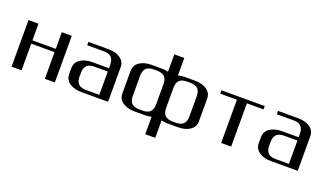

<svg xmlns="http://www.w3.org/2000/svg" viewBox="-85 -1422 3878 2259"><g transform="rotate(20 1854.0 -292.0)"><path d="M583.5 -583.5V0H458.5V-333.5H166.5V0H41.5V-583.5H166.5V-375H458.5V-583.5Z M791.5 -541.5V-583.5H1041.5Q1135.3 -583.5 1192.6 -543.2Q1250 -502.9 1250 -433.1V0H916.5Q822.8 0 765.4 -40.3Q708 -80.6 708 -149.9V-225.1Q708 -294.4 765.4 -334.7Q822.8 -375 916.5 -375H1125V-410.6Q1125 -423.8 1124.5 -433.3Q1124 -442.9 1121.3 -457.5Q1118.7 -472.2 1113.8 -482.7Q1108.9 -493.2 1099.6 -505.1Q1090.3 -517.1 1077.6 -524.4Q1064.9 -531.7 1044.9 -536.6Q1024.9 -541.5 1000 -541.5ZM1125 -41.5V-333.5H958Q933.1 -333.5 913.1 -328.6Q893.1 -323.7 880.4 -316.2Q867.7 -308.6 858.4 -296.9Q849.1 -285.2 844.2 -274.7Q839.4 -264.2 836.7 -249.5Q834 -234.9 833.5 -225.1Q833 -215.3 833 -202.1V-172.9Q833 -159.7 833.5 -149.9Q834 -140.1 836.7 -125.5Q839.4 -110.8 844.2 -100.3Q849.1 -89.8 858.4 -78.1Q867.7 -66.4 880.4 -58.8Q893.1 -51.3 913.1 -46.4Q933.1 -41.5 958 -41.5Z M2083 -41.5Q2107.9 -41.5 2127.9 -46.4Q2147.9 -51.3 2160.6 -58.8Q2173.3 -66.4 2182.6 -78.1Q2191.9 -89.8 2196.8 -100.3Q2201.7 -110.8 2204.3 -125.5Q2207 -140.1 2207.5 -149.9Q2208 -159.7 2208 -172.9V-410.6Q2208 -423.8 2207.5 -433.3Q2207 -442.9 2204.3 -457.5Q2201.7 -472.2 2196.8 -482.7Q2191.9 -493.2 2182.6 -505.1Q2173.3 -517.1 2160.6 -524.4Q2147.9 -531.7 2127.9 -536.6Q2107.9 -541.5 2083 -541.5H2041.5Q2016.6 -541.5 1996.6 -536.6Q1976.6 -531.7 1963.6 -524.4Q1950.7 -517.1 1941.4 -505.1Q1932.1 -493.2 1927.5 -482.9Q1922.9 -472.7 1920.2 -457.8Q1917.5 -442.9 1917 -433.3Q1916.5 -423.8 1916.5 -410.6V-172.9Q1916.5 -153.3 1917.7 -139.9Q1918.9 -126.5 1925.8 -106.2Q1932.6 -85.9 1945.1 -73.2Q1957.5 -60.5 1982.2 -51Q2006.8 -41.5 2041.5 -41.5ZM1583 0Q1489.3 0 1431.9 -40.3Q1374.5 -80.6 1374.5 -149.9V-433.1Q1374.5 -502.9 1431.9 -543.2Q1489.3 -583.5 1583 -583.5H1708Q1753.4 -583.5 1791.5 -573.2V-791.5H1916.5V-573.2Q1954.1 -583.5 1999.5 -583.5H2124.5Q2218.3 -583.5 2275.6 -543.2Q2333 -502.9 2333 -433.1V-149.9Q2333 -80.6 2275.6 -40.3Q2218.3 0 2124.5 0H1999.5Q1954.6 0 1916.5 -9.8V208.5H1791.5V-9.8Q1752.4 0 1708 0ZM1791.5 -172.9V-410.6Q1791.5 -423.8 1791 -433.3Q1790.5 -442.9 1787.8 -457.5Q1785.2 -472.2 1780.3 -482.7Q1775.4 -493.2 1766.1 -505.1Q1756.8 -517.1 1744.1 -524.4Q1731.4 -531.7 1711.4 -536.6Q1691.4 -541.5 1666.5 -541.5H1624.5Q1599.6 -541.5 1579.6 -536.6Q1559.6 -531.7 1546.9 -524.4Q1534.2 -517.1 1524.9 -505.1Q1515.6 -493.2 1510.7 -482.7Q1505.9 -472.2 1503.2 -457.5Q1500.5 -442.9 1500 -433.3Q1499.5 -423.8 1499.5 -410.6V-172.9Q1499.5 -159.7 1500 -149.9Q1500.5 -140.1 1503.2 -125.5Q1505.9 -110.8 1510.7 -100.3Q1515.6 -89.8 1524.9 -78.1Q1534.2 -66.4 1546.9 -58.8Q1559.6 -51.3 1579.6 -46.4Q1599.6 -41.5 1624.5 -41.5H1666.5Q1691.4 -41.5 1711.4 -46.4Q1731.4 -51.3 1744.1 -58.8Q1756.8 -66.4 1766.1 -78.1Q1775.4 -89.8 1780.3 -100.3Q1785.2 -110.8 1787.8 -125.5Q1790.5 -140.1 1791 -149.9Q1791.5 -159.7 1791.5 -172.9Z M2999.5 -583.5V-541.5H2791V0H2666V-541.5H2457.5V-583.5Z M3166 -541.5V-583.5H3416Q3509.8 -583.5 3567.1 -543.2Q3624.5 -502.9 3624.5 -433.1V0H3291Q3197.3 0 3139.9 -40.3Q3082.5 -80.6 3082.5 -149.9V-225.1Q3082.5 -294.4 3139.9 -334.7Q3197.3 -375 3291 -375H3499.5V-410.6Q3499.5 -423.8 3499 -433.3Q3498.5 -442.9 3495.8 -457.5Q3493.2 -472.2 3488.3 -482.7Q3483.4 -493.2 3474.1 -505.1Q3464.8 -517.1 3452.1 -524.4Q3439.5 -531.7 3419.4 -536.6Q3399.4 -541.5 3374.5 -541.5ZM3499.5 -41.5V-333.5H3332.5Q3307.6 -333.5 3287.6 -328.6Q3267.6 -323.7 3254.9 -316.2Q3242.2 -308.6 3232.9 -296.9Q3223.6 -285.2 3218.8 -274.7Q3213.9 -264.2 3211.2 -249.5Q3208.5 -234.9 3208 -225.1Q3207.5 -215.3 3207.5 -202.1V-172.9Q3207.5 -159.7 3208 -149.9Q3208.5 -140.1 3211.2 -125.5Q3213.9 -110.8 3218.8 -100.3Q3223.6 -89.8 3232.9 -78.1Q3242.2 -66.4 3254.9 -58.8Q3267.6 -51.3 3287.6 -46.4Q3307.6 -41.5 3332.5 -41.5Z"/></g></svg>

Font: Gputeks
Style: Bold
Weight: 600
Width: 8
Version: Version 0.9